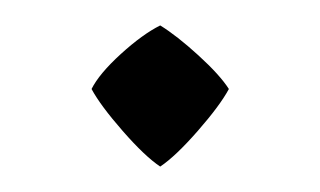

<svg xmlns="http://www.w3.org/2000/svg" viewBox="-20 -354 252 151"><path d="M160 -284Q153 -271 135.5 -251Q118 -231 106 -223Q94 -231 76.5 -251Q59 -271 52 -284Q58 -296 75 -311.5Q92 -327 106 -334Q119 -326 136 -310.5Q153 -295 160 -284Z"/></svg>

Font: Almendra
Style: Regular
Weight: 400
Designer: Ana Sanfelippo
Foundry: Ana Sanfelippo
Version: Version 1.004